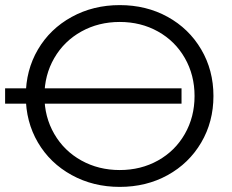

<svg xmlns="http://www.w3.org/2000/svg" viewBox="-39 -726 910 752"><path d="M430 6Q326 6 241.5 -40.5Q157 -87 109.5 -168Q62 -249 62 -350Q62 -451 109.5 -532Q157 -613 241.5 -659.5Q326 -706 430 -706Q534 -706 617.5 -660Q701 -614 749 -532.5Q797 -451 797 -350Q797 -249 749 -167.5Q701 -86 617.5 -40Q534 6 430 6ZM430 -60Q513 -60 580 -97.5Q647 -135 685 -201.5Q723 -268 723 -350Q723 -432 685 -498.5Q647 -565 580 -602.5Q513 -640 430 -640Q347 -640 279.5 -602.5Q212 -565 173.5 -498.5Q135 -432 135 -350Q135 -268 173.5 -201.5Q212 -135 279.5 -97.5Q347 -60 430 -60ZM-19 -380H672V-320H-19Z"/></svg>

Font: APTA Sans Regular
Style: Regular
Weight: 400
Version: Version 7.200